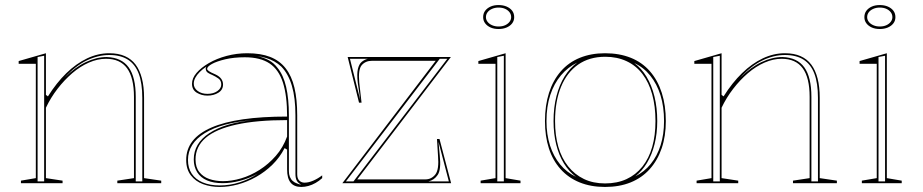

<svg xmlns="http://www.w3.org/2000/svg" viewBox="-20 -726 3657 761"><path d="M619 -10V0H445V-10L511 -20V-342Q511 -418 483.5 -455.5Q456 -493 400 -493Q367 -493 332.5 -478Q298 -463 266.5 -436Q235 -409 208 -374Q181 -339 162 -299V-20L228 -10V0H63V-10L122 -20V-473H54V-484L162 -515V-350L170 -344Q204 -398 243 -436Q282 -474 325 -494.5Q368 -515 413 -515Q449 -515 475 -503.5Q501 -492 517.5 -470Q534 -448 542.5 -415Q551 -382 551 -338V-20ZM129 -7H155V-505L129 -500ZM518 -7H544V-338Q544 -396 530 -433.5Q516 -471 487 -489.5Q458 -508 413 -508Q369 -508 324 -486.5Q279 -465 236 -418Q278 -460 320.5 -480Q363 -500 403 -500Q462 -498 490 -459Q518 -420 518 -342Z M960 -515Q1013 -515 1050.5 -500.5Q1088 -486 1112 -455.5Q1136 -425 1147 -378.5Q1158 -332 1158 -269V-36Q1158 -18 1166.5 -10Q1175 -2 1187 -2Q1203 -2 1221.5 -10Q1240 -18 1257 -31V-20Q1245 -9 1231 -1Q1217 7 1202.5 11Q1188 15 1174 15Q1146 15 1132 -2Q1118 -19 1118 -54Q1118 -84 1118 -97.5Q1118 -111 1118 -118Q1118 -125 1118 -133L1108 -139Q1089 -102 1060 -73.5Q1031 -45 995.5 -25Q960 -5 923 5Q886 15 851 15Q815 15 785 4Q755 -7 736.5 -31Q718 -55 718 -92Q718 -177 818 -220.5Q918 -264 1118 -264Q1118 -347 1101.5 -398.5Q1085 -450 1048.5 -474.5Q1012 -499 950 -499Q907 -499 873 -491Q839 -483 820 -472.5Q801 -462 801 -453Q801 -449 808 -444Q815 -439 834 -431Q864 -417 864 -391Q864 -370 845.5 -358.5Q827 -347 802 -347Q779 -347 760 -358.5Q741 -370 741 -394Q741 -416 759 -437Q777 -458 808 -476Q839 -494 878.5 -504.5Q918 -515 960 -515ZM1118 -250Q997 -250 916 -232Q835 -214 795 -179.5Q755 -145 755 -94Q755 -63 770 -44Q785 -25 809.5 -16.5Q834 -8 864 -8Q898 -8 935.5 -19Q973 -30 1008.5 -52.5Q1044 -75 1073 -108Q1102 -141 1118 -185ZM851 9Q891 9 930 -3.5Q969 -16 1002 -38Q968 -19 931.5 -9.5Q895 0 863 0Q826 0 800.5 -11Q775 -22 761.5 -43.5Q748 -65 748 -94Q748 -158 810 -198.5Q872 -239 984 -250Q859 -240 792 -198.5Q725 -157 725 -92Q725 -60 740 -37.5Q755 -15 783.5 -3Q812 9 851 9ZM1000 -504Q1025 -498 1045 -487.5Q1065 -477 1080 -457Q1103 -429 1114 -382Q1125 -335 1125 -269V-48Q1125 -35 1129 -25Q1133 -15 1140.5 -8.5Q1148 -2 1157 1Q1161 3 1165 4Q1169 5 1174 6Q1161 -1 1156 -10.5Q1151 -20 1151 -37V-269Q1151 -338 1137 -385.5Q1123 -433 1095 -462Q1082 -474 1067 -482.5Q1052 -491 1035 -496Q1018 -501 1000 -504ZM802 -354Q826 -354 841.5 -365Q857 -376 857 -391Q857 -407 845.5 -415Q834 -423 821 -429Q813 -432 805 -437Q797 -442 796 -450Q794 -456 798 -462Q783 -452 771.5 -440.5Q760 -429 754 -417.5Q748 -406 748 -394Q748 -377 763.5 -365.5Q779 -354 802 -354Z M1337 0 1707 -485H1454Q1429 -485 1414 -468Q1399 -451 1404 -398L1413 -319H1403L1358 -500H1767L1396 -15H1666Q1690 -15 1705.5 -34.5Q1721 -54 1716 -110L1712 -175H1722L1768 0ZM1408 -329 1398 -398Q1394 -433 1398.5 -452.5Q1403 -472 1414 -481Q1425 -490 1438 -493H1367ZM1351 -7H1381L1753 -493H1723ZM1678 -7H1759L1718 -164L1723 -110Q1729 -54 1715 -33Q1701 -12 1678 -7Z M1956 -611Q1938 -611 1924.5 -617Q1911 -623 1903 -633.5Q1895 -644 1895 -658Q1895 -673 1903 -683.5Q1911 -694 1924.5 -700Q1938 -706 1956 -706Q1974 -706 1988 -700Q2002 -694 2010 -683.5Q2018 -673 2018 -658Q2018 -644 2010 -633.5Q2002 -623 1988 -617Q1974 -611 1956 -611ZM1885 0V-10L1944 -20V-473H1876V-484L1984 -515V-20L2043 -10V0ZM1951 -7H1977V-505L1951 -500ZM1956 -621Q1971 -621 1982 -626Q1993 -631 1999.5 -639.5Q2006 -648 2006 -658Q2006 -669 1999.5 -677.5Q1993 -686 1982 -691Q1971 -696 1956 -696Q1942 -696 1930.5 -691Q1919 -686 1912.5 -677.5Q1906 -669 1906 -658Q1906 -648 1912.5 -639.5Q1919 -631 1930.5 -626Q1942 -621 1956 -621Z M2378 -515Q2435 -515 2480 -497Q2525 -479 2556 -443.5Q2587 -408 2603 -358Q2619 -308 2619 -246Q2619 -186 2602.5 -138Q2586 -90 2555 -55.5Q2524 -21 2479.5 -3Q2435 15 2378 15Q2322 15 2277.5 -3Q2233 -21 2202 -55.5Q2171 -90 2155.5 -138Q2140 -186 2140 -246Q2140 -308 2156 -358Q2172 -408 2203 -443.5Q2234 -479 2278.5 -497Q2323 -515 2378 -515ZM2379 -501Q2316 -501 2271.5 -470Q2227 -439 2203.5 -381.5Q2180 -324 2180 -246Q2180 -189 2193 -144Q2206 -99 2232 -66.5Q2258 -34 2294.5 -16.5Q2331 1 2378 1Q2426 1 2463 -16Q2500 -33 2526 -65.5Q2552 -98 2565 -143.5Q2578 -189 2578 -246Q2578 -305 2565 -352Q2552 -399 2526.5 -432.5Q2501 -466 2463.5 -483.5Q2426 -501 2379 -501ZM2146 -246Q2146 -193 2160 -149.5Q2174 -106 2200 -74.5Q2226 -43 2263 -25Q2235 -46 2215 -78.5Q2195 -111 2184.5 -153.5Q2174 -196 2174 -246Q2174 -300 2185.5 -345Q2197 -390 2218 -423.5Q2239 -457 2268 -478Q2231 -460 2203.5 -427.5Q2176 -395 2161 -349.5Q2146 -304 2146 -246ZM2612 -246Q2612 -303 2598 -348Q2584 -393 2557.5 -426Q2531 -459 2494 -476Q2522 -456 2542.5 -422Q2563 -388 2574 -343.5Q2585 -299 2585 -246Q2585 -197 2574.5 -155Q2564 -113 2544.5 -80.5Q2525 -48 2498 -27Q2534 -45 2559.5 -76.5Q2585 -108 2598.5 -151Q2612 -194 2612 -246Z M3297 -10V0H3123V-10L3189 -20V-342Q3189 -418 3161.5 -455.5Q3134 -493 3078 -493Q3045 -493 3010.5 -478Q2976 -463 2944.5 -436Q2913 -409 2886 -374Q2859 -339 2840 -299V-20L2906 -10V0H2741V-10L2800 -20V-473H2732V-484L2840 -515V-350L2848 -344Q2882 -398 2921 -436Q2960 -474 3003 -494.5Q3046 -515 3091 -515Q3127 -515 3153 -503.5Q3179 -492 3195.5 -470Q3212 -448 3220.5 -415Q3229 -382 3229 -338V-20ZM2807 -7H2833V-505L2807 -500ZM3196 -7H3222V-338Q3222 -396 3208 -433.5Q3194 -471 3165 -489.5Q3136 -508 3091 -508Q3047 -508 3002 -486.5Q2957 -465 2914 -418Q2956 -460 2998.5 -480Q3041 -500 3081 -500Q3140 -498 3168 -459Q3196 -420 3196 -342Z M3467 -611Q3449 -611 3435.5 -617Q3422 -623 3414 -633.5Q3406 -644 3406 -658Q3406 -673 3414 -683.5Q3422 -694 3435.5 -700Q3449 -706 3467 -706Q3485 -706 3499 -700Q3513 -694 3521 -683.5Q3529 -673 3529 -658Q3529 -644 3521 -633.5Q3513 -623 3499 -617Q3485 -611 3467 -611ZM3396 0V-10L3455 -20V-473H3387V-484L3495 -515V-20L3554 -10V0ZM3462 -7H3488V-505L3462 -500ZM3467 -621Q3482 -621 3493 -626Q3504 -631 3510.5 -639.5Q3517 -648 3517 -658Q3517 -669 3510.5 -677.5Q3504 -686 3493 -691Q3482 -696 3467 -696Q3453 -696 3441.5 -691Q3430 -686 3423.5 -677.5Q3417 -669 3417 -658Q3417 -648 3423.5 -639.5Q3430 -631 3441.5 -626Q3453 -621 3467 -621Z"/></svg>

Font: Kalnia Glaze Thin ExtraLight
Style: Regular
Weight: 250
Version: Version 1.110